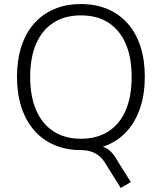

<svg xmlns="http://www.w3.org/2000/svg" viewBox="-20 -733 799 948"><path d="M576 195 498 70Q480 40 450 24Q420 8 379 8L432 -16Q464 -16 486.5 -9Q509 -2 526.5 15Q544 32 561 63L626 166ZM379 8Q307 8 248.5 -17Q190 -42 149 -89Q108 -136 86 -202.5Q64 -269 64 -353Q64 -437 85.5 -503.5Q107 -570 148 -616.5Q189 -663 247.5 -688Q306 -713 379 -713Q452 -713 510.5 -688.5Q569 -664 610.5 -617Q652 -570 673.5 -503.5Q695 -437 695 -354Q695 -270 673 -203Q651 -136 610 -89Q569 -42 510.5 -17Q452 8 379 8ZM379 -48Q459 -48 515 -84Q571 -120 600.5 -188Q630 -256 630 -353Q630 -450 600.5 -517.5Q571 -585 515.5 -621Q460 -657 379 -657Q300 -657 244 -621Q188 -585 158.5 -517Q129 -449 129 -353Q129 -257 158.5 -189Q188 -121 244 -84.5Q300 -48 379 -48Z"/></svg>

Font: Nunito Sans 12pt ExtraLight 12pt Light
Style: Regular
Weight: 300
Version: Version 3.101;gftools[0.9.27]